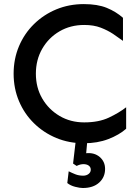

<svg xmlns="http://www.w3.org/2000/svg" viewBox="-20 -689 686 943"><path d="M391.6 14.6Q319.3 14.6 256.8 -11.2Q194.3 -37.1 147 -83.5Q99.6 -129.9 73.2 -192.4Q46.9 -254.9 46.9 -327.1Q46.9 -399.4 73.2 -461.9Q99.6 -524.4 147 -570.8Q194.3 -617.2 256.8 -643.1Q319.3 -668.9 391.6 -668.9Q459 -668.9 504.4 -650.4Q549.8 -631.8 584 -601.6V-488.3Q561.5 -504.9 535.2 -522.5Q508.8 -540 474.6 -553.2Q440.4 -566.4 393.6 -566.4Q326.2 -566.4 272.5 -535.2Q218.8 -503.9 187.5 -449.7Q156.2 -395.5 156.2 -327.1Q156.2 -258.8 187.5 -205.1Q218.8 -151.4 272.5 -119.6Q326.2 -87.9 393.6 -87.9Q464.8 -87.9 514.6 -111.3Q564.5 -134.8 599.6 -162.1V-56.6Q565.4 -26.4 512.2 -5.9Q459 14.6 391.6 14.6ZM386.7 234.4Q372.1 234.4 349.1 228.5Q326.2 222.7 310.5 210L317.4 152.3Q333 160.2 350.1 167Q367.2 173.8 388.7 173.8Q404.3 173.8 415 165.5Q425.8 157.2 425.8 144.5Q425.8 131.8 416 124.5Q406.2 117.2 389.6 117.2Q382.8 117.2 374.5 119.1Q366.2 121.1 356.4 126L338.9 114.3L352.5 -2H409.2L403.3 63.5Q443.4 59.6 469.7 82Q496.1 104.5 496.1 140.6Q496.1 181.6 466.8 208Q437.5 234.4 386.7 234.4Z"/></svg>

Font: Sen Medium
Style: Regular
Weight: 500
Designer: Kosal Sen, Philatype
Foundry: Philatype
Version: Version 2.000;gftools[0.9.31]